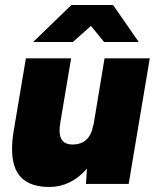

<svg xmlns="http://www.w3.org/2000/svg" viewBox="-20 -732 619 764"><path d="M326 -61Q295 -25 257 -6.5Q219 12 177 12Q102 12 65 -25Q28 -62 28 -139Q28 -175 35 -214L40 -244L83 -500H263L220 -244Q217 -226 217 -213Q217 -157 268 -157Q338 -157 351 -234H352L396 -500H576L492 0H322ZM264 -712H430L532 -565H394L342 -629L270 -565H112Z"/></svg>

Font: Oak Sans Black
Style: Italic
Weight: 900
Italic angle: -9.5°
Foundry: Erik Kennedy, Walven
Version: Version 1.000